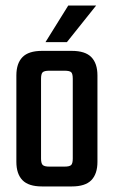

<svg xmlns="http://www.w3.org/2000/svg" viewBox="-20 -671 410 691"><path d="M241.9 -159.9V-387.4Q241.9 -405.5 236.3 -411Q230.7 -416.5 212.1 -416.5H182.1V-487.9H238.4Q286.8 -487.9 308.7 -465.4Q330.7 -442.8 330.7 -399.5V-159.9ZM241.9 -100.5V-202.1H330.7V-88.5Q330.7 -45.1 308.7 -22.5Q286.8 0 238.4 0H176.6V-71.4H212.1Q230.7 -71.4 236.3 -77.3Q241.9 -83.2 241.9 -100.5ZM127.7 -387.4V-159.1H38.9V-399.5Q38.9 -442.8 60.9 -465.4Q82.8 -487.9 131.2 -487.9H187.5V-416.5H157.5Q139.7 -416.5 133.7 -411Q127.7 -405.5 127.7 -387.4ZM127.7 -208.5V-100.5Q127.7 -83.2 133.7 -77.3Q139.7 -71.4 157.5 -71.4H185.1V0H131.2Q82.8 0 60.9 -22.5Q38.9 -45.1 38.9 -88.5V-208.5ZM143.7 -519.4 225.7 -651.2H326.1L220.8 -519.4Z"/></svg>

Font: Teko Variable Light
Style: Regular
Weight: 300
Designer: Manushi Parikh, Jonny Pinhorn
Foundry: Indian Type Foundry
Version: Version 3.000